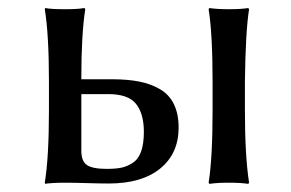

<svg xmlns="http://www.w3.org/2000/svg" viewBox="-20 -452 721 475"><path d="M505.9 -250Q505.9 -369.1 496.1 -429.2L498 -432.1Q516.6 -429.2 545.9 -429.2Q576.2 -429.2 594.2 -432.1L596.2 -429.2Q587.4 -373 585.9 -250V-179.2Q585.9 -66.4 596.2 0L594.2 2.9Q576.2 0 545.9 0Q516.6 0 498 2.9L496.1 0Q505.9 -60.1 505.9 -179.2ZM335.9 -126Q335.9 -170.4 316.7 -194.8Q297.4 -219.2 248 -219.2H181.2V-79.1Q181.2 -53.2 195.1 -43.7Q209 -34.2 244.1 -34.2Q265.6 -34.2 280 -37.1Q294.4 -40 308.3 -49.1Q322.3 -58.1 329.1 -77.1Q335.9 -96.2 335.9 -126ZM181.2 -258.8V-255.9H257.8Q295.9 -255.9 324.5 -250.2Q353 -244.6 375.7 -231.4Q398.4 -218.3 410.2 -194.3Q421.9 -170.4 421.9 -136.2Q421.9 -72.3 376.5 -35.2Q331.1 2 249 2Q228 2 195.1 1Q162.1 0 141.1 0Q125.5 0 113 0.7Q100.6 1.5 96.2 2L91.8 2.9L90.8 0Q101.1 -63.5 101.1 -179.2V-250Q101.1 -366.2 90.8 -429.2L91.8 -432.1Q106 -429.2 141.1 -429.2Q156.2 -429.2 168.2 -429.9Q180.2 -430.7 184.6 -431.6L189 -432.1L190.9 -429.2Q181.2 -365.7 181.2 -258.8Z"/></svg>

Font: Linux Biolinum G
Style: Regular
Weight: 400
Designer: Philipp H. Poll
Foundry: Philipp H. Poll
Version: Version 1.1.0 ; ttfautohint (v1.6)